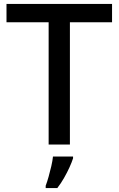

<svg xmlns="http://www.w3.org/2000/svg" viewBox="-20 -734 603 975"><path d="M335 0H227V-621H13V-714H549V-621H335ZM351 70Q345 89 333 115.5Q321 142 305 170Q289 198 271 221H212V209Q219 191 226.5 164.5Q234 138 240.5 110Q247 82 249 61H351Z"/></svg>

Font: Noto Sans Vithkuqi Medium
Style: Regular
Weight: 500
Version: Version 1.001